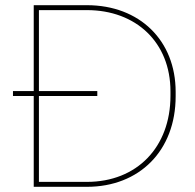

<svg xmlns="http://www.w3.org/2000/svg" viewBox="-20 -720 752 740"><path d="M110 0H315C517 0 657 -139 657 -349V-366C657 -564 518 -700 315 -700H110V-369H30V-350H110ZM130 -19V-350H355V-369H130V-681H315C504 -681 637 -557 637 -368V-351C637 -152 507 -19 315 -19Z"/></svg>

Font: Fixel Display Thin
Style: Regular
Weight: 100
Designer: AlfaBravo + MacPaw
Foundry: Kyrylo Tkachov, Marchela Mozhyna, Serhii Makarenko, Maria Weinstein, Zakhar Kryvoshyya
Version: Version 1.211